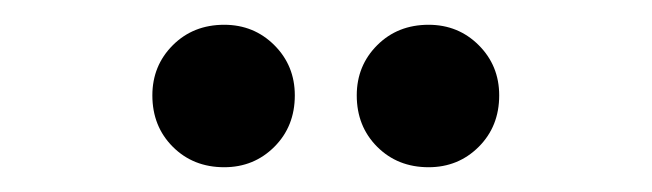

<svg xmlns="http://www.w3.org/2000/svg" viewBox="-20 -795 526 155"><path d="M103 -718Q103 -742 119.5 -758.5Q136 -775 161 -775Q185 -775 201.5 -758.5Q218 -742 218 -718Q218 -693 201.5 -676.5Q185 -660 161 -660Q136 -660 119.5 -676.5Q103 -693 103 -718ZM326 -775Q350 -775 366.5 -758.5Q383 -742 383 -718Q383 -693 366.5 -676.5Q350 -660 326 -660Q301 -660 284.5 -676.5Q268 -693 268 -718Q268 -742 284.5 -758.5Q301 -775 326 -775Z"/></svg>

Font: Eudoxus Sans
Style: Regular
Weight: 400
Designer: Stijn de Vries
Foundry: tokotype
Version: Version 2.005